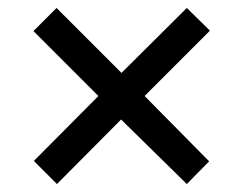

<svg xmlns="http://www.w3.org/2000/svg" viewBox="-20 -594 612 482"><path d="M449 -574 285 -411 122 -574 64 -516 227 -353 65 -190 123 -132 284 -294 449 -132 505 -189 343 -353 507 -517Z"/></svg>

Font: Noto Sans Hanifi Rohingya Medium
Style: Regular
Weight: 500
Designer: Monotype Design Team and DaltonMaag
Foundry: Google LLC
Version: Version 2.102